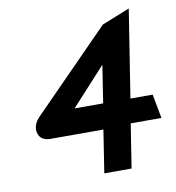

<svg xmlns="http://www.w3.org/2000/svg" viewBox="-70 -651 653 714"><g transform="rotate(-10 256.0 -294.0)"><path d="M65 -248C39 -221 40 -188 59 -171C67 -165 78 -161 90 -161H292L267 0H370L396 -166H512L495 -257H411L463 -588L358 -546ZM330 -399 308 -257H200Z"/></g></svg>

Font: Charger Pro
Style: BlkNarObl
Weight: 900
Designer: Jasper
Foundry: Cannot Into Space Fonts
Version: Version 1.09